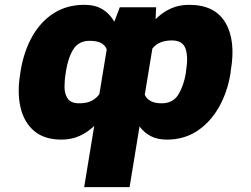

<svg xmlns="http://www.w3.org/2000/svg" viewBox="-20 -558 1023 781"><path d="M322.4 203.1 363.3 -45.8Q336.3 -19.9 303.4 -5Q270.6 9.9 230.1 9.9Q160.5 9.9 119 -25.2Q77.4 -60.4 63.4 -121.4Q49.4 -182.5 62.5 -259.9L63.9 -269.9Q77.1 -349.4 111.3 -410Q145.6 -470.5 199 -504.4Q252.5 -538.4 322.4 -538.4Q367.5 -538.4 397.2 -520.1Q426.8 -501.8 445 -469.8L467.3 -528.4H615.1L612.9 -479.8Q640.3 -507.5 673.8 -522.9Q707.4 -538.4 748.6 -538.4Q854.4 -538.4 897 -465.7Q939.6 -393.1 919 -272.7L917.6 -259.9Q905.2 -183.2 870.6 -122.2Q835.9 -61.1 782.5 -25.6Q729 9.9 659.1 9.9Q620.4 9.9 593 -4.4Q565.7 -18.8 547.6 -43.7L507.1 203.1ZM735.8 -259.9 737.2 -272.7Q746.1 -327.1 734.6 -360.3Q723 -393.5 679 -393.5Q625.4 -393.5 599.8 -360.4L568.9 -172.6Q576.3 -156.2 592.9 -147Q609.4 -137.8 637.8 -137.8Q683.9 -137.8 705.8 -173.8Q727.6 -209.9 735.8 -259.9ZM248.6 -269.9 247.2 -259.9Q242.5 -233.7 242.4 -205.3Q242.2 -176.8 255.1 -157.3Q268.1 -137.8 302.6 -137.8Q333.1 -137.8 352.6 -147.9Q372.2 -158 384.2 -175.1L414.1 -356.9Q401.6 -392 345.2 -392Q300.8 -392 279.1 -358.7Q257.5 -325.3 248.6 -269.9Z"/></svg>

Font: Inter UI Black
Style: Italic
Weight: 900
Italic angle: -9.39999°
Designer: Rasmus Andersson
Foundry: rsms
Version: 3.2;8d6f07862